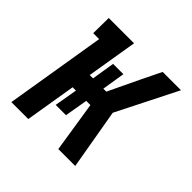

<svg xmlns="http://www.w3.org/2000/svg" viewBox="-139 -649 778 778"><g transform="rotate(45 250.0 -260.0)"><path d="M25 0 96 -432H62L63 -520H208L172 -302H191L207 -401H266L250 -302H267L331 -436L372 -520H477L346 -260L391 0H294L260 -218H236L219 -119H160L177 -218H158L122 0Z"/></g></svg>

Font: Iosevka Curly Slab Semibold
Style: Italic
Weight: 600
Italic angle: -9°
Monospace: yes
Designer: Belleve Invis
Foundry: Belleve Invis
Version: Version 22.1.2; ttfautohint (v1.8.4)